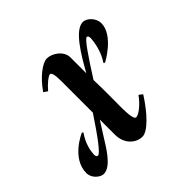

<svg xmlns="http://www.w3.org/2000/svg" viewBox="-194 -489 604 604"><g transform="rotate(-45 108.0 -187.0)"><path d="M205 -95C184 -66 161 -51 151 -50C136 -50 139 -103 139 -151C139 -176 139 -202 138 -228C178 -291 210 -339 219 -339C224 -338 225 -334 225 -326C224 -310 219 -275 198 -244L202 -241C203 -241 282 -283 282 -337C282 -359 262 -381 243 -381C207 -381 166 -311 137 -259V-329C137 -360 104 -380 82 -380C63 -380 27 -354 -1 -313L12 -304C27 -322 47 -338 54 -338C61 -338 64 -323 64 -297V-157C21 -92 -11 -49 -20 -50C-25 -50 -27 -54 -27 -62C-26 -77 -22 -104 -1 -134L-5 -137C-5 -137 -85 -103 -85 -37C-85 -13 -62 4 -48 4C-14 4 17 -52 36 -82L64 -126V-59C64 -17 93 7 121 7C145 7 184 -34 217 -86Z"/></g></svg>

Font: Romanesco
Style: Regular
Weight: 400
Designer: Astigmatic (AOETI)
Foundry: Astigmatic (AOETI)
Version: Version 1.000